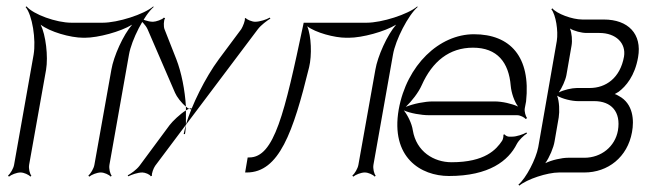

<svg xmlns="http://www.w3.org/2000/svg" viewBox="-20 -539 2016 600"><path d="M60 -517C81 -492 93 -415 85 -368L24 -24C22 -12 12 4 5 10L8 13C15 7 32 0 44 0C55 0 70 7 75 13L78 10C73 4 69 -12 71 -24L124 -321C131 -363 123 -430 107 -462C135 -440 199 -421 241 -421H245C287 -421 357 -440 393 -462C365 -430 335 -363 328 -321L275 -24C273 -12 263 4 256 10L259 13C266 7 283 0 295 0C306 0 321 7 326 13L329 10C324 4 320 -12 322 -24L383 -368C391 -415 431 -492 460 -517L459 -519C430 -494 348 -468 301 -468H203C156 -468 84 -494 63 -519Z M412 -481C421 -475 435 -461 441 -448L527 -249C532 -237 547 -217 561 -206C558 -257 547 -313 531 -354L494 -448C491 -455 491 -476 496 -482L492 -484C488 -478 467 -471 458 -471C442 -471 423 -479 413 -484ZM561 -206V-194C564 -196 568 -198 571 -199C568 -200 564 -203 561 -206ZM571 -199C574 -198 576 -197 578 -197V-201C576 -201 574 -200 571 -199ZM379 9 381 12C391 7 410 0 425 0C433 0 449 6 451 12L455 10C453 4 460 -14 465 -21L561 -149C558 -138 556 -129 554 -120H558C560 -129 560 -138 561 -149L786 -448C796 -461 815 -475 825 -481L823 -484C813 -478 792 -471 777 -471C768 -471 750 -478 748 -483L745 -481C747 -476 739 -456 734 -448L664 -354C621 -296 579 -210 561 -150V-194C543 -183 519 -160 510 -148L416 -21C407 -9 389 4 379 9Z M746 0H751C852 0 896 -125 946 -329C955 -366 953 -427 940 -457C966 -437 1025 -421 1062 -421H1070C1112 -421 1182 -440 1218 -462C1190 -430 1160 -363 1153 -321L1100 -24C1098 -12 1088 4 1081 10L1084 13C1091 7 1108 0 1120 0C1131 0 1146 7 1151 13L1154 10C1149 4 1145 -12 1147 -24L1208 -368C1216 -415 1256 -492 1285 -517L1284 -519C1255 -494 1173 -468 1126 -468H929L928 -463C869 -184 837 -47 759 -47H754Z M1248 -205C1266 -222 1288 -250 1298 -273C1331 -347 1384 -390 1458 -390C1534 -390 1570 -344 1576 -271C1578 -249 1587 -222 1599 -206C1580 -215 1549 -222 1526 -222H1332C1308 -222 1272 -215 1248 -205ZM1226 -197C1200 -47 1295 11 1383 11C1509 11 1569 -37 1595 -89C1602 -102 1617 -116 1627 -122L1625 -125C1615 -119 1594 -112 1581 -112H1570C1566 -112 1558 -116 1557 -119L1553 -118C1554 -114 1552 -103 1549 -99C1531 -72 1496 -32 1391 -32C1336 -32 1281 -65 1270 -132C1267 -153 1254 -179 1242 -194C1262 -185 1297 -179 1320 -179H1596C1606 -179 1619 -172 1623 -167L1627 -170C1623 -175 1618 -190 1620 -201L1624 -222C1639 -361 1575 -432 1461 -432C1353 -432 1251 -336 1226 -197Z M1684 -29C1697 -47 1710 -78 1713 -97L1726 -172C1729 -191 1728 -222 1721 -240C1737 -230 1767 -223 1786 -223H1837C1890 -223 1921 -190 1911 -131C1902 -81 1859 -46 1806 -46H1755C1736 -46 1704 -39 1684 -29ZM1726 -250C1736 -264 1747 -288 1750 -304L1766 -396C1769 -412 1767 -436 1761 -450C1774 -442 1797 -436 1813 -436H1853C1905 -436 1937 -404 1930 -362C1918 -295 1873 -264 1823 -264H1783C1767 -264 1741 -258 1726 -250ZM1600 38 1603 41C1627 21 1690 0 1727 0H1806C1880 0 1941 -48 1955 -126C1962 -163 1959 -215 1914 -239C1910 -241 1906 -244 1901 -245C1905 -247 1910 -250 1913 -252C1936 -269 1964 -302 1974 -360C1987 -433 1943 -478 1867 -478H1800C1768 -478 1720 -496 1706 -513L1703 -510C1717 -493 1725 -442 1720 -411L1662 -79C1655 -42 1624 18 1600 38Z"/></svg>

Font: Armata Saber
Style: RgIta
Weight: 400
Designer: Jasper
Foundry: Cannot Into Space Fonts
Version: Version 0.970